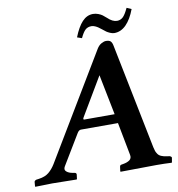

<svg xmlns="http://www.w3.org/2000/svg" viewBox="-88 -883 894 965"><g transform="rotate(-10 359.5 -401.0)"><path d="M315.9 -288.1H470.2L429.2 -494.1L314 -299.8Q307.1 -288.1 315.9 -288.1ZM632.8 -90.8Q635.7 -77.1 638.2 -70.6Q640.6 -64 646.5 -55.2Q652.3 -46.4 663.6 -41.5Q674.8 -36.6 691.9 -34.2L706.1 -32.2Q715.8 -28.3 715.8 -22.9L711.9 0L710 2Q672.9 0 633.8 0L450.2 2L448.2 0L451.2 -22.9Q452.6 -30.8 458 -32.2L469.2 -34.2Q490.2 -37.6 502.4 -46.6Q514.6 -55.7 511.2 -73.2L479 -241.2H290Q279.3 -241.2 271 -227.1L178.2 -73.2Q168.9 -57.6 180.2 -47.6Q191.4 -37.6 211.9 -34.2L223.1 -32.2Q230 -30.3 230 -22.9L227.1 0L225.1 2Q137.2 0 101.1 0L15.1 2L13.2 0L15.1 -22.9Q16.1 -28.8 24.9 -32.2L39.1 -34.2Q71.3 -38.6 90.3 -54.4Q109.4 -70.3 124 -94.2L443.8 -627Q453.6 -643.1 467 -650.6Q480.5 -658.2 491.2 -658.2Q507.8 -658.2 514.9 -650.9Q522 -643.6 524.9 -627ZM564 -748Q581.1 -748 593.8 -759.3Q606.4 -770.5 622.1 -804.2L646 -793.9Q627.4 -744.1 600.6 -717Q573.7 -689.9 540 -689.9Q529.8 -689.9 518.3 -695.1Q506.8 -700.2 501 -704.3Q495.1 -708.5 481.9 -719.2Q471.2 -727.5 465.3 -731.7Q459.5 -735.8 450 -740Q440.4 -744.1 432.1 -744.1Q412.6 -744.1 400.4 -732.7Q388.2 -721.2 375 -692.9L351.1 -701.2Q371.1 -752 395 -777.6Q418.9 -803.2 450.2 -803.2Q463.9 -803.2 477.1 -798.1Q490.2 -793 497.6 -787.4Q504.9 -781.7 516.1 -772Q541 -748 564 -748Z"/></g></svg>

Font: Linux Libertine
Style: Bold Italic
Weight: 700
Italic angle: -11.5°
Designer: Philipp H. Poll
Foundry: Philipp H. Poll
Version: Version 4.0.5